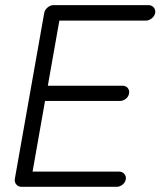

<svg xmlns="http://www.w3.org/2000/svg" viewBox="-20 -720 619 740"><path d="M185.5 -700.2H552.7Q564.5 -700.2 572.3 -691.4Q580.1 -682.6 578.1 -669.9Q575.2 -657.2 564.5 -648.9Q553.7 -640.6 542 -640.6H198.2L211.9 -658.2L162.1 -377L153.3 -389.6H453.1Q464.8 -389.6 472.2 -380.9Q479.5 -372.1 477.5 -360.4Q475.6 -347.7 465.3 -339.4Q455.1 -331.1 443.4 -331.1H145.5L155.3 -340.8L104.5 -52.7L100.6 -58.6H439.5Q451.2 -58.6 459 -49.8Q466.8 -41 464.8 -29.3Q462.9 -16.6 452.1 -8.3Q441.4 0 429.7 0H62.5Q50.8 0 43 -8.8Q35.2 -17.6 37.1 -30.3L150.4 -669.9Q152.3 -681.6 163.1 -690.9Q173.8 -700.2 185.5 -700.2Z"/></svg>

Font: Quicksand
Style: Italic
Weight: 400
Designer: Andrew Paglinawan
Foundry: Andrew Paglinawan
Version: Version 3.006